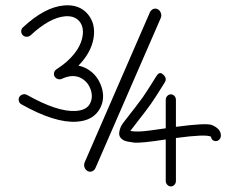

<svg xmlns="http://www.w3.org/2000/svg" viewBox="-20 -694 882 707"><path d="M571.8 -627.3 331.7 -75.7Q327.6 -66.6 319.2 -63.2Q310.7 -59.8 302.6 -64.1Q294.5 -68.5 291.1 -78Q288 -87.5 292.1 -97L531.8 -648.2Q535.9 -657.3 544.3 -660.8Q552.8 -664.2 560.9 -660Q569 -655.8 572.4 -645.9Q575.8 -636.1 571.8 -627.3ZM627.8 -326.2V-227Q740.6 -242 760.5 -233.5Q792.6 -220 793.4 -195.9Q793.7 -187.4 788.4 -181.1Q783 -174.8 775.8 -174.5Q760 -173.9 756.5 -190.9Q736.9 -200.6 627.8 -185.8V-27.9Q627.8 -19.5 622.3 -13.5Q616.8 -7.5 609.2 -7.5Q601.6 -7.5 595.9 -13.7Q590.3 -19.8 590.3 -27.9V-180.5Q497.7 -166.1 473 -169Q448.3 -172 438.5 -176.1Q416.9 -185.8 419 -205.8Q421.2 -225.7 434.5 -242.7Q491 -314.8 505.9 -336Q520.8 -357.2 555.7 -413.4Q566.1 -430.4 577 -422.5Q597.2 -407.8 586.8 -390.8Q551.3 -333.4 535.6 -311.2Q519.9 -289.1 490.5 -251.6Q461 -214.1 459.9 -211.9Q484.1 -206.6 535.2 -213.9Q586.3 -221.3 590.3 -221.6V-326.2Q590.3 -334.6 595.9 -340.6Q601.6 -346.6 609.2 -346.6Q616.8 -346.6 622.3 -340.6Q627.8 -334.6 627.8 -326.2ZM64.3 -593.1Q144.7 -668.1 216.2 -674Q271.9 -678.6 302.7 -642.6Q333.4 -606.6 324.5 -553.4Q315.6 -500.2 268.8 -452.2Q286.8 -448.8 303 -439Q339.1 -417.5 353.5 -374.7Q367.9 -332 348.6 -295.4Q324.5 -249.9 262.4 -245.9Q182.7 -240.3 58.9 -309.8Q51.6 -313.8 49.4 -322Q47.2 -330.1 51.4 -337.2Q55.7 -344.3 64.1 -346.4Q72.5 -348.6 79.8 -344.3Q192.5 -280.9 259.6 -285.5Q298.5 -288.3 311 -311.8Q323.5 -335.4 314.2 -363.2Q304.9 -391 281.4 -404.9Q250.4 -423.3 208 -403.9Q201 -400.6 193.6 -402.7Q186.1 -404.9 181.7 -411.3Q177.3 -417.8 179 -425.9Q180.8 -434.1 187.7 -438.7Q210.5 -453.2 228.3 -469.4Q276.1 -513.1 284 -560.5Q289.7 -594.9 271.9 -616.1Q253.9 -636.7 219.7 -634Q162.7 -629.1 92.8 -564.2Q86.7 -558.6 78.2 -558.6Q69.6 -558.6 63.8 -564.6Q57.9 -570.6 58.1 -578.9Q58.2 -587.2 64.3 -593.1Z"/></svg>

Font: Chilanka
Style: Regular
Weight: 400
Designer: Santhosh Thottingal <santhosh.thottingal@gmail.com>
Foundry: Swathanthra Malayalam Computing(SMC)
Version: Version 1.3; 20181103